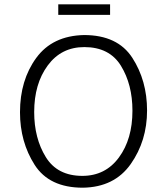

<svg xmlns="http://www.w3.org/2000/svg" viewBox="-20 -859 776 893"><path d="M251 -839H492V-790H251ZM371 -696Q527 -696 595.5 -590Q664 -484 664 -345Q664 -204 588 -96Q512 12 365 14Q209 14 141 -92.5Q73 -199 73 -337Q73 -486 148.5 -589.5Q224 -693 371 -696ZM139 -338Q139 -216 193 -128.5Q247 -41 363 -41Q470 -41 533 -126.5Q596 -212 596 -344Q596 -466 542.5 -553Q489 -640 372 -640Q265 -640 202 -554.5Q139 -469 139 -338Z"/></svg>

Font: Palanquin Light
Style: Regular
Weight: 300
Designer: Pria Ravichandran
Version: Version 1.0.4